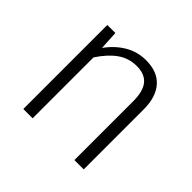

<svg xmlns="http://www.w3.org/2000/svg" viewBox="-132 -689 845 845"><g transform="rotate(45 290.5 -267.0)"><path d="M481 -374V0H423V-366Q423 -429 398.5 -458Q374 -487 325 -487Q275 -487 236 -459Q197 -431 163 -379V0H105V-523H155L160 -435Q193 -481 237.5 -507.5Q282 -534 336 -534Q407 -534 444 -492Q481 -450 481 -374Z"/></g></svg>

Font: Fira Sans Light
Style: Regular
Weight: 300
Designer: bBox Type GmbH & Carrois Corporate GbR & Edenspiekermann AG
Foundry: bBox Type GmbH & Carrois Corporate GbR & Edenspiekermann AG
Version: Version 4.301